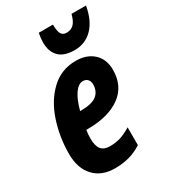

<svg xmlns="http://www.w3.org/2000/svg" viewBox="-192 -864 850 965"><g transform="rotate(-30 233.5 -381.0)"><path d="M20 -168Q20 -265 49.5 -354.5Q79 -444 138.5 -500.5Q198 -557 283 -557Q346 -557 384.5 -521.5Q423 -486 423 -425Q423 -330 353.5 -280Q284 -230 165 -230H156Q152 -210 152 -182Q152 -138 168 -118.5Q184 -99 218 -99Q251 -99 278 -107Q305 -115 342 -137V-34Q305 -10 267 0Q229 10 185 10Q108 10 64 -37.5Q20 -85 20 -168ZM179 -327Q245 -327 272.5 -349Q300 -371 300 -411Q300 -429 290 -440Q280 -451 263 -451Q237 -451 214.5 -419Q192 -387 176 -327ZM187 -718Q187 -744 193 -772H275Q275 -737 283.5 -719.5Q292 -702 315 -702Q341 -702 357 -718Q373 -734 383 -772H467Q453 -692 411 -649Q369 -606 307 -606Q245 -606 216 -636Q187 -666 187 -718Z"/></g></svg>

Font: Noto Sans Display Ex Bold Cond
Style: Italic
Weight: 800
Width: 3
Italic angle: -12°
Designer: Monotype Design team
Foundry: Monotype Imaging Inc.
Version: Version 1.000